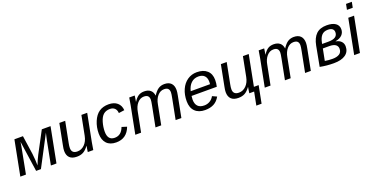

<svg xmlns="http://www.w3.org/2000/svg" viewBox="-24 -1629 5350 2733"><g transform="rotate(-20 2651.0 -263.0)"><path d="M666.5 -528.3 564 0H479.5L547.9 -353.5Q550.3 -364.3 553.5 -378.9Q556.6 -393.6 560.1 -409.2Q563.5 -424.8 567.1 -439.7Q570.8 -454.6 573.7 -465.3L328.6 0H255.9L188.5 -464.4Q187 -452.1 179.7 -407.5Q172.4 -362.8 101.6 0H16.6L119.1 -528.3H248.5L289.6 -244.1Q294.9 -208.5 298.1 -152.8Q301.3 -97.2 301.3 -65.9Q328.1 -139.6 362.8 -205.6L534.2 -528.3Z M888.2 -528.3 826.7 -213.4Q817.9 -170.4 817.9 -140.1Q817.9 -58.6 905.3 -58.6Q966.8 -58.6 1013.7 -105.5Q1060.5 -152.3 1076.2 -232.4L1133.8 -528.3H1221.7L1140.6 -112.8Q1130.9 -66.4 1121.6 0H1038.6Q1038.6 -5.4 1043.7 -37.8Q1048.8 -70.3 1052.2 -90.3H1050.8Q1010.3 -34.2 969.5 -12.5Q928.7 9.3 872.6 9.3Q800.3 9.3 763.9 -26.4Q727.5 -62 727.5 -129.4Q727.5 -160.6 737.8 -209.5L799.8 -528.3Z M1470.7 -59.6Q1570.8 -59.6 1611.8 -171.9L1688 -147.9Q1628.9 9.8 1468.8 9.8Q1375 9.8 1324.7 -43.5Q1274.4 -96.7 1274.4 -192.9Q1274.4 -290.5 1309.8 -374.5Q1345.2 -458.5 1403.6 -498.3Q1461.9 -538.1 1546.9 -538.1Q1629.4 -538.1 1677.5 -496.6Q1725.6 -455.1 1730.5 -382.8L1644 -370.6Q1641.1 -418 1614.7 -443.6Q1588.4 -469.2 1543.9 -469.2Q1482.4 -469.2 1444.3 -436.3Q1406.2 -403.3 1385.3 -331.5Q1364.3 -259.8 1364.3 -189.9Q1364.3 -59.6 1470.7 -59.6Z M2064 0 2124.5 -309.6Q2136.7 -370.6 2136.7 -394.5Q2136.7 -431.2 2118.2 -450.4Q2099.6 -469.7 2057.6 -469.7Q2001 -469.7 1958.7 -421.4Q1916.5 -373 1903.3 -294.9L1845.7 0H1758.3L1839.4 -415.5Q1849.1 -461.9 1858.4 -528.3H1941.4Q1941.4 -522.9 1936.3 -490.5Q1931.2 -458 1927.7 -438H1929.2Q1964.8 -493.7 2000.7 -515.6Q2036.6 -537.6 2086.4 -537.6Q2145.5 -537.6 2180.2 -508.5Q2214.8 -479.5 2221.7 -424.3Q2262.2 -487.8 2301.5 -512.7Q2340.8 -537.6 2391.6 -537.6Q2457.5 -537.6 2492.9 -502Q2528.3 -466.3 2528.3 -398.9Q2528.3 -367.7 2518.1 -318.8L2456.1 0H2369.1L2429.7 -309.6Q2441.9 -370.6 2441.9 -394.5Q2441.9 -431.2 2423.3 -450.4Q2404.8 -469.7 2362.8 -469.7Q2306.2 -469.7 2264.2 -422.1Q2222.2 -374.5 2208.5 -296.4L2150.9 0Z M2699.7 -245.6Q2696.8 -228.5 2695.3 -190.4Q2695.3 -125.5 2727.8 -90.8Q2760.3 -56.2 2825.7 -56.2Q2873 -56.2 2911.6 -79.6Q2950.2 -103 2971.7 -143.6L3039.1 -112.8Q3003.4 -48.8 2948.5 -19.5Q2893.6 9.8 2815.4 9.8Q2717.3 9.8 2662.8 -44.7Q2608.4 -99.1 2608.4 -197.8Q2608.4 -295.9 2643.1 -373.8Q2677.7 -451.7 2740.7 -494.9Q2803.7 -538.1 2882.3 -538.1Q2982.4 -538.1 3038.1 -487.8Q3093.8 -437.5 3093.8 -345.7Q3093.8 -294.4 3082 -245.6ZM3004.4 -313 3006.3 -348.1Q3006.3 -408.7 2974.9 -440.9Q2943.4 -473.1 2884.3 -473.1Q2818.8 -473.1 2774.2 -431.4Q2729.5 -389.6 2711.4 -313Z M3335 -528.3 3273.4 -213.4Q3264.6 -170.4 3264.6 -140.1Q3264.6 -58.6 3352.1 -58.6Q3413.6 -58.6 3460.4 -105.5Q3507.3 -152.3 3522.9 -232.4L3580.6 -528.3H3668.5L3578.1 -64H3649.9L3598.6 199.2H3519L3558.1 0H3485.4Q3485.4 -5.4 3490.5 -37.8Q3495.6 -70.3 3499 -90.3H3497.6Q3457 -34.2 3416.3 -12.5Q3375.5 9.3 3319.3 9.3Q3247.1 9.3 3210.7 -26.4Q3174.3 -62 3174.3 -129.4Q3174.3 -160.6 3184.6 -209.5L3246.6 -528.3Z M4024.9 0 4085.4 -309.6Q4097.7 -370.6 4097.7 -394.5Q4097.7 -431.2 4079.1 -450.4Q4060.5 -469.7 4018.6 -469.7Q3961.9 -469.7 3919.7 -421.4Q3877.4 -373 3864.3 -294.9L3806.6 0H3719.2L3800.3 -415.5Q3810.1 -461.9 3819.3 -528.3H3902.3Q3902.3 -522.9 3897.2 -490.5Q3892.1 -458 3888.7 -438H3890.1Q3925.8 -493.7 3961.7 -515.6Q3997.6 -537.6 4047.4 -537.6Q4106.4 -537.6 4141.1 -508.5Q4175.8 -479.5 4182.6 -424.3Q4223.1 -487.8 4262.5 -512.7Q4301.8 -537.6 4352.5 -537.6Q4418.5 -537.6 4453.9 -502Q4489.3 -466.3 4489.3 -398.9Q4489.3 -367.7 4479 -318.8L4417 0H4330.1L4390.6 -309.6Q4402.8 -370.6 4402.8 -394.5Q4402.8 -431.2 4384.3 -450.4Q4365.7 -469.7 4323.7 -469.7Q4267.1 -469.7 4225.1 -422.1Q4183.1 -374.5 4169.4 -296.4L4111.8 0Z M5027.8 -410.2Q5027.8 -357.4 4992.9 -322.5Q4958 -287.6 4894 -276.9L4893.6 -273.4Q4943.4 -265.6 4973.1 -235.1Q5002.9 -204.6 5002.9 -159.2Q5002.9 -77.1 4940.7 -33.7Q4878.4 9.8 4764.6 9.8Q4654.8 9.8 4554.7 -10.3L4611.3 -312Q4632.8 -423.8 4689.7 -478.5Q4746.6 -533.2 4848.6 -533.2Q4934.6 -533.2 4981.2 -501Q5027.8 -468.8 5027.8 -410.2ZM4652.3 -64.9Q4710.9 -55.2 4767.6 -55.2Q4833.5 -55.2 4871.6 -79.6Q4909.7 -104 4909.7 -156.7Q4909.7 -195.8 4879.4 -218.8Q4849.1 -241.7 4784.2 -241.7H4687ZM4795.4 -305.2Q4934.1 -305.2 4934.1 -398.9Q4934.1 -430.7 4911.6 -449.2Q4889.2 -467.8 4844.2 -467.8Q4783.2 -467.8 4750 -431.6Q4716.8 -395.5 4703.1 -325.2L4699.2 -305.2Z M5073.7 0 5176.3 -528.3H5264.2L5161.1 0ZM5197.3 -640.6 5213.9 -724.6H5301.8L5285.2 -640.6Z"/></g></svg>

Font: Liberation Sans
Style: Italic
Weight: 400
Italic angle: -12°
Designer: Steve Matteson
Foundry: Ascender Corporation
Version: Version 2.1.5